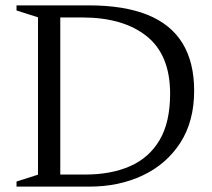

<svg xmlns="http://www.w3.org/2000/svg" viewBox="-20 -695 790 715"><path d="M613.5 -346Q613.5 -490.5 526.2 -560.2Q439 -630 285.5 -630H153.5V-675H310.5Q441.5 -675 528.8 -640Q616 -605 659.5 -534.2Q703 -463.5 703 -357Q703 -243.5 651.8 -163.8Q600.5 -84 512 -42Q423.5 0 312.5 0H153.5V-45H297.5Q393 -45 464 -76Q535 -107 574.2 -173.2Q613.5 -239.5 613.5 -346ZM41.5 0V-19L121.5 -44.5V-630.5L41.5 -656V-675H204.5V0Z"/></svg>

Font: Newsreader 24pt
Style: Regular
Weight: 400
Designer: Hugues Gentile
Foundry: Production Type
Version: Version 1.003